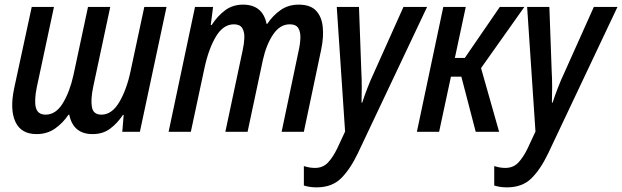

<svg xmlns="http://www.w3.org/2000/svg" viewBox="-20 -569 2686 829"><path d="M138 10Q71 10 46.5 -43Q22 -96 41 -187L117 -539H213L139 -193Q127 -134 135 -104Q143 -74 177 -74Q221 -74 251 -123Q281 -172 297 -244L360 -539H456L382 -192Q371 -138 377 -106Q383 -74 418 -74Q463 -74 495 -128Q527 -182 544 -263L603 -539H699L584 0H508L514 -73H511Q486 -36 455 -13Q424 10 380 10Q296 10 279 -74H276Q251 -37 217 -13.5Q183 10 138 10Z M708 0 822 -539H900L890 -461H894Q919 -500 952 -524.5Q985 -549 1029 -549Q1114 -549 1131 -466H1134Q1158 -502 1191.5 -525.5Q1225 -549 1270 -549Q1320 -549 1344.5 -523Q1369 -497 1373.5 -453Q1378 -409 1367 -356L1292 0H1196L1269 -348Q1276 -378 1277 -404.5Q1278 -431 1268 -447.5Q1258 -464 1231 -464Q1189 -464 1159.5 -420.5Q1130 -377 1115 -310L1049 0H953L1028 -353Q1034 -380 1035 -405.5Q1036 -431 1026 -447.5Q1016 -464 990 -464Q944 -464 912.5 -411.5Q881 -359 863 -276L804 0Z M1347 240Q1317 240 1292 232V148Q1316 156 1340 156Q1374 156 1395.5 133.5Q1417 111 1436 72L1470 -1L1434 -539H1530L1540 -263Q1542 -229 1542 -192.5Q1542 -156 1541 -126H1544Q1553 -154 1566.5 -189Q1580 -224 1592 -249L1722 -539H1824L1525 93Q1492 162 1452.5 201Q1413 240 1347 240Z M1780 0 1894 -539H1991L1944 -319H1987L2138 -539H2244L2057 -275L2135 0H2034L1972 -238H1927L1876 0Z M2169 240Q2139 240 2114 232V148Q2138 156 2162 156Q2196 156 2217.5 133.5Q2239 111 2258 72L2292 -1L2256 -539H2352L2362 -263Q2364 -229 2364 -192.5Q2364 -156 2363 -126H2366Q2375 -154 2388.5 -189Q2402 -224 2414 -249L2544 -539H2646L2347 93Q2314 162 2274.5 201Q2235 240 2169 240Z"/></svg>

Font: Noto Sans Condensed Medium
Style: Italic
Weight: 500
Width: 3
Italic angle: -12°
Designer: Monotype Design Team
Foundry: Monotype Imaging Inc.
Version: Version 2.013; ttfautohint (v1.8.4.7-5d5b)